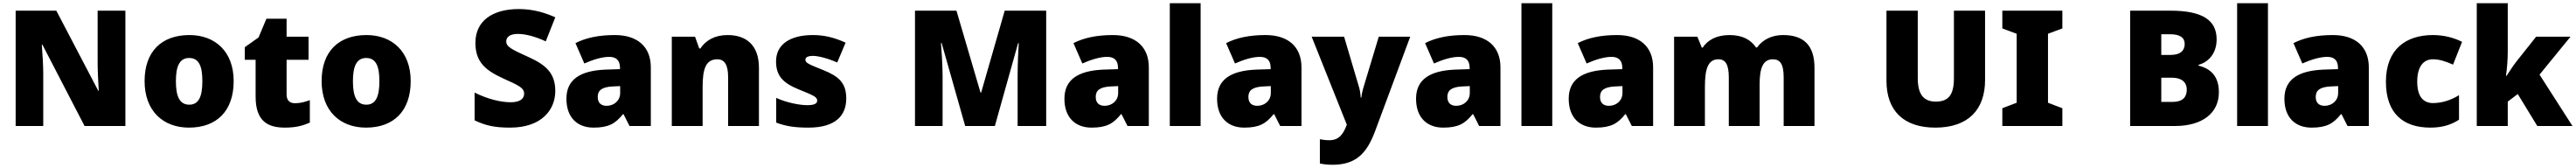

<svg xmlns="http://www.w3.org/2000/svg" viewBox="-20 -846 15961 1040"><path d="M757 -66V-780H585V-457C585 -408 589 -330 592 -284H589L329 -780H77V-66H248V-388C248 -441 243 -523 239 -569H243L504 -66Z M1428 -344C1428 -527 1313 -629 1154 -629C981 -629 876 -527 876 -344C876 -159 991 -56 1151 -56C1323 -56 1428 -159 1428 -344ZM1070 -344C1070 -438 1094 -487 1152 -487C1212 -487 1234 -438 1234 -344C1234 -249 1212 -198 1153 -198C1093 -198 1070 -249 1070 -344Z M1808 -207C1775 -207 1756 -225 1756 -261V-476H1892V-619H1756V-730H1631L1582 -614L1497 -554V-476H1564V-248C1564 -98 1637 -56 1745 -56C1817 -56 1858 -69 1900 -87V-226C1869 -215 1842 -207 1808 -207Z M2525 -344C2525 -527 2410 -629 2251 -629C2078 -629 1973 -527 1973 -344C1973 -159 2088 -56 2248 -56C2420 -56 2525 -159 2525 -344ZM2167 -344C2167 -438 2191 -487 2249 -487C2309 -487 2331 -438 2331 -344C2331 -249 2309 -198 2250 -198C2190 -198 2167 -249 2167 -344Z M3421 -283C3421 -394 3361 -445 3257 -492C3151 -540 3117 -556 3117 -590C3117 -616 3139 -636 3189 -636C3240 -636 3301 -618 3362 -590L3421 -739C3362 -765 3288 -790 3195 -790C3035 -790 2926 -719 2926 -581C2926 -458 2993 -409 3099 -360C3192 -318 3228 -303 3228 -266C3228 -235 3202 -213 3145 -213C3081 -213 2998 -234 2921 -273V-101C2989 -69 3043 -56 3141 -56C3336 -56 3421 -166 3421 -283Z M3790 -629C3690 -629 3610 -612 3546 -579L3601 -453C3655 -477 3711 -494 3755 -494C3796 -494 3822 -475 3822 -426V-418L3730 -415C3574 -408 3490 -353 3490 -235C3490 -114 3562 -56 3658 -56C3750 -56 3793 -80 3840 -139H3844L3881 -66H4013V-429C4013 -557 3930 -629 3790 -629ZM3779 -311 3823 -313V-270C3823 -223 3785 -191 3739 -191C3706 -191 3684 -208 3684 -246C3684 -286 3709 -308 3779 -311Z M4489 -629C4411 -629 4355 -598 4320 -546H4313L4287 -619H4143V-66H4334V-308C4334 -418 4353 -479 4425 -479C4472 -479 4492 -441 4492 -368V-66H4683V-426C4683 -568 4603 -629 4489 -629Z M5224 -236C5224 -333 5178 -373 5082 -412C4990 -449 4971 -456 4971 -477C4971 -492 4988 -500 5018 -500C5051 -500 5113 -484 5168 -459L5220 -582C5151 -613 5090 -629 5017 -629C4880 -629 4789 -574 4789 -466C4789 -375 4834 -332 4926 -294C5019 -256 5044 -247 5044 -223C5044 -204 5025 -195 4982 -195C4940 -195 4860 -208 4790 -240V-87C4854 -63 4911 -56 4990 -56C5158 -56 5224 -131 5224 -236Z M5961 -66H6145L6289 -579H6293C6290 -539 6286 -446 6286 -379V-66H6463V-780H6206L6060 -273H6056L5907 -780H5650V-66H5821V-376C5821 -449 5814 -540 5811 -580H5815Z M6876 -629C6776 -629 6696 -612 6632 -579L6687 -453C6741 -477 6797 -494 6841 -494C6882 -494 6908 -475 6908 -426V-418L6816 -415C6660 -408 6576 -353 6576 -235C6576 -114 6648 -56 6744 -56C6836 -56 6879 -80 6926 -139H6930L6967 -66H7099V-429C7099 -557 7016 -629 6876 -629ZM6865 -311 6909 -313V-270C6909 -223 6871 -191 6825 -191C6792 -191 6770 -208 6770 -246C6770 -286 6795 -308 6865 -311Z M7420 -66V-826H7229V-66Z M7822 -629C7722 -629 7642 -612 7578 -579L7633 -453C7687 -477 7743 -494 7787 -494C7828 -494 7854 -475 7854 -426V-418L7762 -415C7606 -408 7522 -353 7522 -235C7522 -114 7594 -56 7690 -56C7782 -56 7825 -80 7872 -139H7876L7913 -66H8045V-429C8045 -557 7962 -629 7822 -629ZM7811 -311 7855 -313V-270C7855 -223 7817 -191 7771 -191C7738 -191 7716 -208 7716 -246C7716 -286 7741 -308 7811 -311Z M8108 -619 8326 -74 8324 -69C8305 -21 8281 22 8218 22C8195 22 8173 19 8159 16V166C8178 170 8202 174 8237 174C8382 174 8449 104 8500 -31L8719 -619H8524L8428 -301C8424 -288 8419 -268 8416 -242H8412C8411 -263 8407 -288 8403 -302L8309 -619Z M9055 -629C8955 -629 8875 -612 8811 -579L8866 -453C8920 -477 8976 -494 9020 -494C9061 -494 9087 -475 9087 -426V-418L8995 -415C8839 -408 8755 -353 8755 -235C8755 -114 8827 -56 8923 -56C9015 -56 9058 -80 9105 -139H9109L9146 -66H9278V-429C9278 -557 9195 -629 9055 -629ZM9044 -311 9088 -313V-270C9088 -223 9050 -191 9004 -191C8971 -191 8949 -208 8949 -246C8949 -286 8974 -308 9044 -311Z M9599 -66V-826H9408V-66Z M10001 -629C9901 -629 9821 -612 9757 -579L9812 -453C9866 -477 9922 -494 9966 -494C10007 -494 10033 -475 10033 -426V-418L9941 -415C9785 -408 9701 -353 9701 -235C9701 -114 9773 -56 9869 -56C9961 -56 10004 -80 10051 -139H10055L10092 -66H10224V-429C10224 -557 10141 -629 10001 -629ZM9990 -311 10034 -313V-270C10034 -223 9996 -191 9950 -191C9917 -191 9895 -208 9895 -246C9895 -286 9920 -308 9990 -311Z M11029 -629C10960 -629 10903 -601 10868 -552H10862C10829 -600 10778 -629 10697 -629C10615 -629 10560 -596 10531 -551H10526L10498 -619H10354V-66H10545V-308C10545 -418 10563 -479 10629 -479C10672 -479 10693 -447 10693 -367V-66H10884V-324C10884 -423 10904 -479 10966 -479C11010 -479 11033 -451 11033 -367V-66H11224V-426C11224 -568 11155 -629 11029 -629Z M12281 -350V-780H12088V-362C12088 -260 12055 -217 11976 -217C11902 -217 11864 -260 11864 -361V-780H11670V-346C11670 -161 11776 -56 11973 -56C12179 -56 12281 -170 12281 -350Z M12760 -66V-176L12671 -210V-637L12760 -670V-780H12388V-670L12477 -637V-210L12388 -176V-66Z M13429 -780H13180V-66H13458C13626 -66 13730 -145 13730 -275C13730 -389 13662 -425 13604 -440V-445C13657 -458 13716 -508 13716 -602C13716 -717 13635 -780 13429 -780ZM13431 -506H13373V-634H13427C13489 -634 13518 -613 13518 -574C13518 -536 13495 -506 13431 -506ZM13373 -365H13437C13509 -365 13531 -329 13531 -291C13531 -247 13508 -215 13441 -215H13373Z M14034 -66V-826H13843V-66Z M14436 -629C14336 -629 14256 -612 14192 -579L14247 -453C14301 -477 14357 -494 14401 -494C14442 -494 14468 -475 14468 -426V-418L14376 -415C14220 -408 14136 -353 14136 -235C14136 -114 14208 -56 14304 -56C14396 -56 14439 -80 14486 -139H14490L14527 -66H14659V-429C14659 -557 14576 -629 14436 -629ZM14425 -311 14469 -313V-270C14469 -223 14431 -191 14385 -191C14352 -191 14330 -208 14330 -246C14330 -286 14355 -308 14425 -311Z M15041 -56C15117 -56 15172 -75 15218 -105V-257C15169 -226 15112 -208 15057 -208C14999 -208 14959 -245 14959 -341C14959 -434 14998 -479 15056 -479C15098 -479 15135 -466 15181 -446L15237 -587C15185 -613 15124 -629 15056 -629C14889 -629 14765 -541 14765 -340C14765 -143 14873 -56 15041 -56Z M15520 -527V-826H15328V-66H15520V-217L15582 -264L15703 -66H15921L15717 -384L15909 -619H15696L15572 -463C15554 -440 15528 -400 15513 -377H15509C15516 -422 15520 -482 15520 -527Z"/></svg>

Font: Noto Sans Malayalam UI Black
Style: Regular
Weight: 900
Designer: Jelle Bosma - Monotype Design Team
Foundry: Monotype Imaging Inc.
Version: Version 2.104